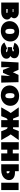

<svg xmlns="http://www.w3.org/2000/svg" viewBox="2095 -2575 490 4720"><g transform="rotate(90 2340.0 -215.0)"><path d="M461 -144Q461 -104 438.5 -71.5Q416 -39 374 -19.5Q332 0 277 0H42V-431H289Q327 -431 359 -416Q391 -401 410 -375.5Q429 -350 429 -320Q429 -283 398 -242Q428 -225 444.5 -199.5Q461 -174 461 -144ZM202 -301V-281H282Q278 -281 276.5 -284.5Q275 -288 275 -290Q275 -289 276 -289Q277 -289 278 -291Q279 -293 279 -295Q279 -301 268 -301ZM275 -290ZM275 -290ZM299 -144Q299 -150 290 -153.5Q281 -157 252 -157H202V-126H283Q299 -126 299 -144Z M500 -206Q500 -273 534 -326.5Q568 -380 627.5 -410Q687 -440 761 -440Q830 -440 884.5 -412.5Q939 -385 969.5 -336.5Q1000 -288 1000 -226Q1000 -159 966 -105.5Q932 -52 872 -21Q812 10 738 10Q669 10 615 -17.5Q561 -45 530.5 -94.5Q500 -144 500 -206ZM815 -212Q815 -273 799 -299.5Q783 -326 749 -326Q715 -326 701.5 -300.5Q688 -275 688 -217Q688 -156 704.5 -129Q721 -102 755 -102Q788 -102 801.5 -128Q815 -154 815 -212Z M1423 -129Q1423 -63 1364 -26.5Q1305 10 1213 10Q1135 10 1089.5 -15.5Q1044 -41 1024 -78L1175 -146Q1185 -130 1196.5 -125Q1208 -120 1230 -120Q1252 -120 1257.5 -122Q1263 -124 1263 -129Q1263 -161 1138 -161V-263Q1175 -263 1199.5 -268Q1224 -273 1235.5 -280Q1247 -287 1247 -292Q1247 -295 1238 -303Q1229 -311 1213 -311Q1203 -311 1195.5 -306.5Q1188 -302 1179 -288L1032 -325Q1081 -440 1241 -440Q1318 -440 1365 -409.5Q1412 -379 1412 -322Q1412 -261 1357 -225Q1423 -196 1423 -129Z M1834 0 1850 -220 1771 -43H1699L1631 -215L1634 0H1492L1515 -425H1696L1756 -287L1823 -425H2000L2011 0Z M2081 -206Q2081 -273 2115 -326.5Q2149 -380 2208.5 -410Q2268 -440 2342 -440Q2411 -440 2465.5 -412.5Q2520 -385 2550.5 -336.5Q2581 -288 2581 -226Q2581 -159 2547 -105.5Q2513 -52 2453 -21Q2393 10 2319 10Q2250 10 2196 -17.5Q2142 -45 2111.5 -94.5Q2081 -144 2081 -206ZM2396 -212Q2396 -273 2380 -299.5Q2364 -326 2330 -326Q2296 -326 2282.5 -300.5Q2269 -275 2269 -217Q2269 -156 2285.5 -129Q2302 -102 2336 -102Q2369 -102 2382.5 -128Q2396 -154 2396 -212Z M3321 -179 3423 0H3207L3165 -106Q3155 -131 3142 -143Q3129 -155 3116 -155H3108V0H2934V-155H2927Q2914 -155 2900.5 -143Q2887 -131 2877 -106L2835 0H2619L2721 -179Q2743 -213 2758 -234L2618 -431H2840L2897 -291H2934V-431H3108V-291H3147L3202 -431H3424L3284 -233Q3300 -214 3321 -179Z M3934 -431V0H3751V-149H3659V0H3476V-431H3659V-284H3751V-431Z M4407 -193Q4407 -139 4375 -94.5Q4343 -50 4287.5 -25Q4232 0 4163 0H4018V-431H4188V-338H4221Q4309 -338 4358 -299.5Q4407 -261 4407 -193ZM4242 -158Q4242 -180 4228 -193Q4214 -206 4188 -207V-134H4220Q4231 -134 4236.5 -140.5Q4242 -147 4242 -158ZM4473 -427H4652V0H4473Z"/></g></svg>

Font: Ysabeau Heavy
Style: Regular
Weight: 800
Designer: Christian Thalmann (Catharsis Fonts)
Version: Version 0.003